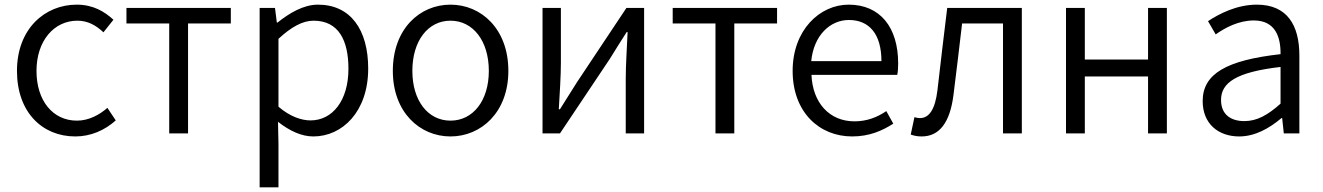

<svg xmlns="http://www.w3.org/2000/svg" viewBox="-20 -574 5693 826"><path d="M304 13C370 13 430 -13 478 -56L442 -110C408 -80 362 -55 311 -55C207 -55 137 -141 137 -269C137 -398 212 -485 313 -485C358 -485 393 -465 425 -435L468 -489C430 -524 381 -554 310 -554C173 -554 53 -450 53 -269C53 -91 162 13 304 13Z M708 0H789V-473H973V-540H524V-473H708Z M1097 232H1178V45L1176 -50C1227 -10 1278 13 1328 13C1453 13 1564 -94 1564 -279C1564 -445 1489 -554 1348 -554C1285 -554 1224 -517 1174 -477H1171L1163 -540H1097ZM1316 -56C1279 -56 1229 -71 1178 -115V-407C1233 -458 1282 -485 1329 -485C1437 -485 1479 -400 1479 -278C1479 -141 1410 -56 1316 -56Z M1918 13C2050 13 2167 -91 2167 -269C2167 -450 2050 -554 1918 -554C1786 -554 1670 -450 1670 -269C1670 -91 1786 13 1918 13ZM1918 -55C1821 -55 1754 -141 1754 -269C1754 -398 1821 -485 1918 -485C2015 -485 2083 -398 2083 -269C2083 -141 2015 -55 1918 -55Z M2314 0H2389L2603 -320C2623 -353 2655 -403 2676 -436H2680C2677 -366 2672 -294 2672 -235V0H2751V-540H2675L2462 -220C2442 -187 2409 -137 2389 -104H2384C2388 -174 2393 -247 2393 -304V-540H2314Z M3058 0H3139V-473H3323V-540H2874V-473H3058Z M3646 13C3721 13 3776 -12 3823 -42L3793 -96C3753 -69 3709 -52 3656 -52C3548 -52 3476 -132 3471 -252H3840C3843 -265 3844 -283 3844 -301C3844 -457 3766 -554 3631 -554C3507 -554 3390 -445 3390 -269C3390 -92 3504 13 3646 13ZM3470 -311C3481 -423 3552 -488 3632 -488C3720 -488 3772 -427 3772 -311Z M3945 13C4021 13 4067 -46 4082 -166C4095 -268 4107 -371 4119 -473H4295V0H4376V-540H4055C4040 -422 4027 -304 4013 -186C4003 -103 3977 -66 3938 -66C3928 -66 3921 -68 3914 -70L3898 5C3913 10 3926 13 3945 13Z M4566 0H4647V-245H4919V0H5000V-540H4919V-318H4647V-540H4566Z M5311 13C5379 13 5441 -22 5493 -66H5496L5503 0H5570V-335C5570 -465 5518 -554 5387 -554C5300 -554 5224 -514 5177 -483L5210 -426C5251 -455 5309 -486 5374 -486C5467 -486 5490 -414 5489 -341C5257 -315 5154 -257 5154 -139C5154 -41 5222 13 5311 13ZM5333 -53C5278 -53 5233 -79 5233 -144C5233 -218 5298 -264 5489 -286V-128C5434 -79 5388 -53 5333 -53Z"/></svg>

Font: Noto Sans CJK JP DemiLight
Style: Regular
Weight: 350
Designer: Ryoko NISHIZUKA (kana & ideographs); Paul D. Hunt (Latin, Greek & Cyrillic); Wenlong ZHANG (bopomofo); Sandoll Communica
Foundry: Adobe Systems Incorporated
Version: Version 1.004;PS 1.004;hotconv 1.0.82;makeotf.lib2.5.63406